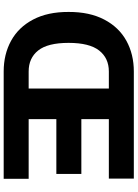

<svg xmlns="http://www.w3.org/2000/svg" viewBox="128 -875 747 1043"><g transform="rotate(90 501.5 -353.5)"><path d="M44.9 -352.5Q44.4 -466.3 86.2 -546.1Q127.9 -626 201.4 -666.5Q274.9 -707 368.2 -707H950.2V-571.3H627V-421.9H924.8V-286.1H627V-135.7H951.2V0H368.2Q274.9 0 201.4 -40.3Q127.9 -80.6 86.2 -159.9Q44.4 -239.3 44.9 -352.5ZM368.2 -135.7H460.9V-571.3H368.2Q295.9 -571.3 254.4 -518.6Q212.9 -465.8 212.9 -352.5Q212.9 -239.3 254.2 -187.5Q295.4 -135.7 368.2 -135.7Z"/></g></svg>

Font: Pretendard JP ExtraBold
Style: Regular
Weight: 800
Designer: Base glyphs from Inter by Rasmus Andersson; Hangeul glyphs from Noto Sans CJK(Source Han Sans) by Jang Soo-young and Kan
Foundry: Kil Hyung-jin
Version: Version 1.309